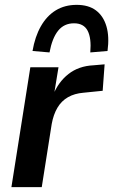

<svg xmlns="http://www.w3.org/2000/svg" viewBox="-20 -771 466 791"><path d="M27 0 105 -494H221L202 -378H198Q220 -433 262 -466Q304 -499 365 -502L411 -506L403 -397L324 -389Q287 -386 260 -370.5Q233 -355 216.5 -327Q200 -299 193 -260L152 0ZM184 -555 114 -561Q124 -620 148.5 -663Q173 -706 210 -728.5Q247 -751 296 -751Q345 -751 375.5 -728Q406 -705 418.5 -662.5Q431 -620 423 -561L352 -555Q357 -614 341 -644.5Q325 -675 285 -675Q244 -675 219.5 -644.5Q195 -614 184 -555Z"/></svg>

Font: Nunito Sans 10pt SemiCondensed
Style: Bold Italic
Weight: 700
Width: 4
Italic angle: -9°
Designer: Vernon Adams
Foundry: Vernon Adams
Version: Version 3.101;gftools[0.9.27]